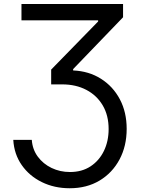

<svg xmlns="http://www.w3.org/2000/svg" viewBox="-20 -748 725 982"><path d="M47.9 -32.7H142.6Q146 16.1 173.3 53.2Q200.7 90.3 243.9 111.1Q287.1 131.8 337.9 131.8Q398.9 131.8 443.1 102.8Q487.3 73.7 511.5 23.9Q535.6 -25.9 535.6 -87.9Q535.6 -157.7 505.4 -209Q475.1 -260.3 421.6 -288.3Q368.2 -316.4 298.3 -316.4H241.7V-392.1L481.9 -638.2V-644H89.8V-727.5H609.4V-659.7L354 -394.5V-387.7Q434.6 -384.3 496.3 -345.2Q558.1 -306.2 593 -240.2Q627.9 -174.3 627.9 -88.9Q627.9 -1 591.3 67.6Q554.7 136.2 489.3 175.5Q423.8 214.8 336.4 214.8Q257.8 214.8 193.8 183.3Q129.9 151.9 91.1 96.2Q52.2 40.5 47.9 -32.7Z"/></svg>

Font: Inter
Style: Regular
Weight: 400
Designer: Rasmus Andersson
Foundry: rsms
Version: Version 4.001;git-9221beed3